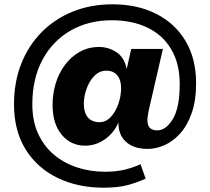

<svg xmlns="http://www.w3.org/2000/svg" viewBox="-20 -685 974 891"><path d="M460 186Q341 186 247 140.5Q153 95 99 8.5Q45 -78 45 -201Q45 -304 78.5 -389Q112 -474 173.5 -536Q235 -598 318.5 -631.5Q402 -665 502 -665Q618 -665 705.5 -620.5Q793 -576 841.5 -494Q890 -412 890 -299Q890 -218 869.5 -160Q849 -102 816 -65.5Q783 -29 743.5 -11.5Q704 6 666 6Q600 6 564 -27.5Q528 -61 530 -117Q508 -67 466 -38Q424 -9 375 -9Q309 -9 266.5 -59.5Q224 -110 224 -199Q224 -250 238.5 -298Q253 -346 281.5 -384Q310 -422 350 -444.5Q390 -467 440 -467Q483 -467 520 -443Q557 -419 568 -365L589 -458H736L670 -172Q668 -159 666 -148Q664 -137 664 -128Q664 -102 676 -91Q688 -80 710 -80Q750 -80 782 -132.5Q814 -185 814 -295Q814 -390 774.5 -456.5Q735 -523 664 -557Q593 -591 499 -591Q391 -591 307.5 -543Q224 -495 177 -407.5Q130 -320 130 -201Q130 -123 157 -64.5Q184 -6 230.5 33Q277 72 338 92Q399 112 467 112Q521 112 562 101.5Q603 91 632 77L656 144Q619 161 574 173.5Q529 186 460 186ZM442 -118Q472 -118 494.5 -142.5Q517 -167 529.5 -203.5Q542 -240 542 -277Q542 -314 524 -335.5Q506 -357 474 -357Q441 -357 417.5 -332.5Q394 -308 381.5 -272.5Q369 -237 369 -203Q369 -163 387.5 -140.5Q406 -118 442 -118Z"/></svg>

Font: Work Sans
Style: Bold Italic
Weight: 700
Italic angle: -13°
Designer: Wei Huang
Foundry: Wei Huang
Version: Version 2.010; ttfautohint (v1.8.3)